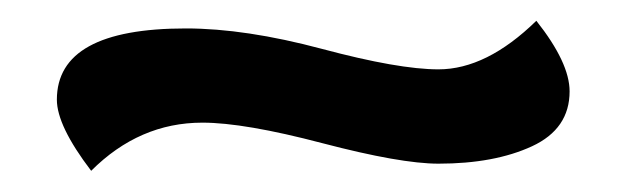

<svg xmlns="http://www.w3.org/2000/svg" viewBox="-20 -364 597 183"><path d="M34.2 -269Q34.2 -336.9 157.2 -336.9Q213.9 -336.9 286.9 -317.4Q359.9 -297.9 397.9 -297.9Q443.8 -297.9 491.2 -344.2Q522.9 -304.2 522.9 -276.9Q522.9 -241.2 487.1 -224.6Q451.2 -208 397.9 -208Q361.8 -208 287.4 -227.5Q212.9 -247.1 172.9 -247.1Q112.8 -247.1 66.9 -201.2Q34.2 -244.1 34.2 -269Z"/></svg>

Font: Sukar
Style: Bold
Weight: 700
Designer: Dario Muhafara - Ghiath Alsory
Foundry: Dario Muhafara - Ghiath Alsory
Version: Version 1.00 March 27, 2016, initial release